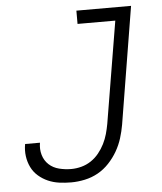

<svg xmlns="http://www.w3.org/2000/svg" viewBox="-53 -781 706 836"><g transform="rotate(-5 300.0 -363.5)"><path d="M225 8Q198 8 172.5 4.5Q147 1 124 -9Q101 -19 82 -35.5Q63 -52 52 -74.5Q41 -97 37.5 -123Q34 -149 39 -176H104Q99 -148 106.5 -122.5Q114 -97 132.5 -80Q151 -63 177 -56.5Q203 -50 230 -50Q252 -50 274.5 -56Q297 -62 316.5 -75Q336 -88 351 -106.5Q366 -125 376.5 -146Q387 -167 393 -188.5Q399 -210 403 -232L477 -677H312V-735H551L467 -223Q462 -194 453 -165Q444 -136 428.5 -109Q413 -82 391 -58.5Q369 -35 342 -20Q315 -5 284.5 1.5Q254 8 225 8Z"/></g></svg>

Font: Iosevka Light Extended
Style: Italic
Weight: 300
Width: 7
Italic angle: -9°
Monospace: yes
Designer: Belleve Invis
Foundry: Belleve Invis
Version: Version 32.5.0; ttfautohint (v1.8.4)